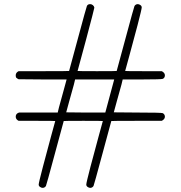

<svg xmlns="http://www.w3.org/2000/svg" viewBox="-20 -714 873 928"><path d="M56 -350Q56 -363 70 -370H192Q314 -370 314 -371L356 -526Q398 -682 400 -685Q404 -694 416 -694Q423 -694 429 -689Q435 -684 436 -677Q436 -673 396 -522.5Q356 -372 355 -371Q355 -370 449 -370Q544 -370 544 -371L586 -526Q628 -682 630 -685Q636 -694 646 -694Q652 -694 658.5 -689.5Q665 -685 665 -678Q665 -670 645 -593Q625 -516 605 -444L585 -371Q585 -370 673 -370H762Q777 -362 777 -350Q777 -338 767 -333Q761 -330 668 -330H573L567 -305Q560 -282 545 -226L530 -171L646 -170Q761 -170 767 -167Q777 -161 777 -150Q777 -138 762 -130H640Q518 -130 518 -129L476 26Q434 182 432 185Q426 194 416 194Q410 194 403.5 189.5Q397 185 397 178Q397 170 417 93Q437 16 457 -56L477 -129Q477 -130 383 -130Q288 -130 288 -129L246 26Q204 182 202 185Q196 194 186 194Q180 194 173.5 189.5Q167 185 167 178Q167 170 187 93.5Q207 17 227 -56L247 -129Q247 -130 159 -130H70Q56 -137 56 -150Q56 -165 72 -170H259L265 -195Q273 -222 287 -275L302 -330H186L70 -331Q63 -334 58 -339Q56 -343 56 -350ZM489 -170 532 -330H343L337 -305Q330 -282 315 -226L300 -171L394 -170Z"/></svg>

Font: MathJax_SansSerif
Style: Regular
Weight: 400
Version: Version 1.1